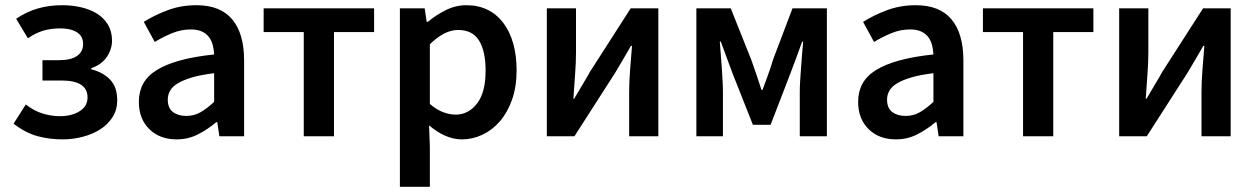

<svg xmlns="http://www.w3.org/2000/svg" viewBox="-20 -523 4817 737"><path d="M220 12Q169 12 123.5 -0.5Q78 -13 32 -48L79 -122Q111 -97 144.5 -87Q178 -77 210 -77Q255 -77 285.5 -96Q316 -115 316 -149Q316 -214 216 -214H143V-292H206Q253 -292 276 -308.5Q299 -325 299 -354Q299 -384 275.5 -399Q252 -414 212 -414Q174 -414 145 -405Q116 -396 87 -376L42 -451Q80 -477 123.5 -490Q167 -503 219 -503Q257 -503 291.5 -495Q326 -487 352.5 -470.5Q379 -454 394.5 -428Q410 -402 410 -367Q410 -334 390 -304.5Q370 -275 330 -261V-257Q375 -246 402.5 -217.5Q430 -189 430 -138Q430 -102 412.5 -74Q395 -46 365.5 -27Q336 -8 298 2Q260 12 220 12Z M658 12Q593 12 553 -27.5Q513 -67 513 -132Q513 -171 529.5 -201.5Q546 -232 581.5 -254Q617 -276 671.5 -291Q726 -306 802 -314Q801 -333 796.5 -350.5Q792 -368 781.5 -381.5Q771 -395 754 -402.5Q737 -410 712 -410Q676 -410 641.5 -396Q607 -382 574 -362L532 -439Q573 -465 624 -484Q675 -503 734 -503Q826 -503 871.5 -448.5Q917 -394 917 -291V0H822L814 -54H810Q777 -26 739.5 -7Q702 12 658 12ZM695 -78Q725 -78 749.5 -92Q774 -106 802 -132V-242Q752 -236 718 -226Q684 -216 663 -203.5Q642 -191 633 -175Q624 -159 624 -141Q624 -108 644 -93Q664 -78 695 -78Z M1146 0V-400H992V-491H1416V-400H1262V0Z M1515 194V-491H1610L1618 -439H1622Q1653 -465 1691 -484Q1729 -503 1770 -503Q1816 -503 1851.5 -485.5Q1887 -468 1912 -435Q1937 -402 1950 -356Q1963 -310 1963 -253Q1963 -190 1945.5 -140.5Q1928 -91 1899 -57.5Q1870 -24 1832 -6Q1794 12 1753 12Q1721 12 1689 -2Q1657 -16 1627 -42L1630 40V194ZM1729 -83Q1778 -83 1811 -125.5Q1844 -168 1844 -252Q1844 -326 1819 -367Q1794 -408 1738 -408Q1686 -408 1630 -353V-124Q1657 -101 1682 -92Q1707 -83 1729 -83Z M2079 0V-491H2191V-322Q2191 -284 2187.5 -237.5Q2184 -191 2181 -144H2184Q2197 -167 2215 -196.5Q2233 -226 2245 -248L2401 -491H2507V0H2395V-169Q2395 -207 2398.5 -253.5Q2402 -300 2406 -347H2402Q2389 -324 2371.5 -294.5Q2354 -265 2341 -243L2185 0Z M2653 0V-491H2785L2864 -293Q2875 -262 2884.5 -234Q2894 -206 2903 -178H2907Q2917 -206 2927.5 -234Q2938 -262 2947 -293L3022 -491H3154V0H3050V-172Q3050 -190 3051.5 -214.5Q3053 -239 3055 -265.5Q3057 -292 3059 -317.5Q3061 -343 3063 -363H3059Q3048 -332 3035.5 -298.5Q3023 -265 3012 -236L2938 -44H2870L2794 -236Q2783 -265 2770.5 -299Q2758 -333 2747 -363H2743Q2744 -343 2746.5 -317.5Q2749 -292 2750.5 -265.5Q2752 -239 2753.5 -214.5Q2755 -190 2755 -172V0Z M3419 12Q3354 12 3314 -27.5Q3274 -67 3274 -132Q3274 -171 3290.5 -201.5Q3307 -232 3342.5 -254Q3378 -276 3432.5 -291Q3487 -306 3563 -314Q3562 -333 3557.5 -350.5Q3553 -368 3542.5 -381.5Q3532 -395 3515 -402.5Q3498 -410 3473 -410Q3437 -410 3402.5 -396Q3368 -382 3335 -362L3293 -439Q3334 -465 3385 -484Q3436 -503 3495 -503Q3587 -503 3632.5 -448.5Q3678 -394 3678 -291V0H3583L3575 -54H3571Q3538 -26 3500.5 -7Q3463 12 3419 12ZM3456 -78Q3486 -78 3510.5 -92Q3535 -106 3563 -132V-242Q3513 -236 3479 -226Q3445 -216 3424 -203.5Q3403 -191 3394 -175Q3385 -159 3385 -141Q3385 -108 3405 -93Q3425 -78 3456 -78Z M3907 0V-400H3753V-491H4177V-400H4023V0Z M4276 0V-491H4388V-322Q4388 -284 4384.5 -237.5Q4381 -191 4378 -144H4381Q4394 -167 4412 -196.5Q4430 -226 4442 -248L4598 -491H4704V0H4592V-169Q4592 -207 4595.5 -253.5Q4599 -300 4603 -347H4599Q4586 -324 4568.5 -294.5Q4551 -265 4538 -243L4382 0Z"/></svg>

Font: Giro Sans Semibold
Style: Regular
Weight: 600
Designer: Paul D. Hunt
Foundry: Adobe Systems Incorporated
Version: Version 1.000;PS 1.0;hotconv 1.0.88;makeotf.lib2.5.647800